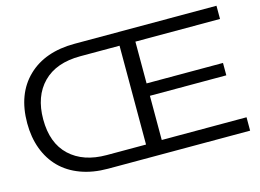

<svg xmlns="http://www.w3.org/2000/svg" viewBox="-97 -905 1464 1082"><g transform="rotate(-15 635.0 -364.5)"><path d="M410.2 0Q322.3 0 251.7 -26.1Q181.2 -52.2 133.8 -100.1Q86.4 -147.9 61.3 -215.3Q36.1 -282.7 36.1 -365.2Q36.1 -535.2 136.2 -632.1Q236.3 -729 410.2 -729H1237.8V-651.9H744.1V-408.2H1189.9V-335.9H744.1V-78.1H1238.8V0ZM128.9 -362.8Q128.9 -224.1 207.8 -150.1Q286.6 -76.2 422.9 -76.2H651.9V-652.8H422.9Q281.7 -652.8 205.3 -575.2Q128.9 -497.6 128.9 -362.8Z"/></g></svg>

Font: Lumene Sans Expanded
Style: Regular
Weight: 400
Width: 7
Designer: Deni Anggara
Version: Version 1.003;Glyphs 3.1.2 (3151)